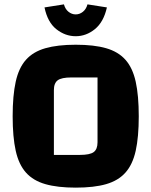

<svg xmlns="http://www.w3.org/2000/svg" viewBox="-20 -845 694 880"><path d="M38 -312Q38 -407 52 -470.5Q66 -534 99 -571Q132 -608 188 -624Q244 -640 327 -640Q411 -640 466.5 -624Q522 -608 555 -571Q588 -534 602 -470.5Q616 -407 616 -312Q616 -217 602 -154Q588 -91 555 -54Q522 -17 466.5 -1Q411 15 327 15Q244 15 188 -1Q132 -17 99 -54Q66 -91 52 -154Q38 -217 38 -312ZM227 -135H346Q392 -135 409.5 -148Q427 -161 427 -193V-490H307Q262 -490 244.5 -477Q227 -464 227 -432ZM327 -679Q279 -679 238.5 -711Q198 -743 184 -811L273 -825Q279 -803 294 -791Q309 -779 327 -779Q345 -779 360 -791Q375 -803 381 -825L470 -811Q455 -744 415 -711.5Q375 -679 327 -679Z"/></svg>

Font: Changa
Style: Bold
Weight: 700
Designer: Eduardo Rodriguez Tunni
Foundry: Eduardo Rodriguez Tunni
Version: Version 3.002; ttfautohint (v1.8.2)